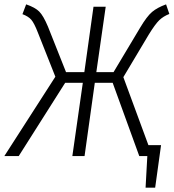

<svg xmlns="http://www.w3.org/2000/svg" viewBox="-37 -716 797 881"><path d="M644 -50H702L675 145H631L639 0H602L480 -336H398L351 0H295L343 -336H262L49 0H-17L217 -364L137 -566Q120 -610 106.5 -625.5Q93 -641 66 -651L83 -696Q124 -682 143 -663Q162 -644 183 -594L266 -385H350L392 -685H448L405 -385H484L606 -589Q637 -641 660.5 -661Q684 -681 725 -696L740 -652Q712 -641 693.5 -623Q675 -605 646 -558L529 -362Z"/></svg>

Font: Fira Sans Condensed Light
Style: Italic
Weight: 300
Width: 3
Italic angle: -8°
Designer: Carrois Corporate & Edenspiekermann AG
Foundry: Carrois Corporate GbR & Edenspiekermann AG
Version: Version 4.203